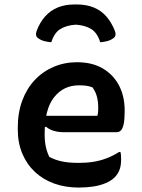

<svg xmlns="http://www.w3.org/2000/svg" viewBox="-20 -830 640 864"><path d="M326 -550Q395 -550 442.5 -522Q490 -494 515.5 -445.5Q541 -397 541 -333V-329Q541 -292 536.5 -271.5Q532 -251 524 -243Q516 -235 505 -235H268Q242 -235 221 -241.5Q200 -248 187 -260L167 -250L170 -309H418Q421 -318 421.5 -328Q422 -338 422 -346Q422 -373 416 -395.5Q410 -418 396 -437Q382 -442 369.5 -444Q357 -446 335 -446Q266 -446 223.5 -392.5Q181 -339 181 -230V-223Q181 -193 186.5 -168.5Q192 -144 202 -124Q228 -110 259 -103.5Q290 -97 335 -97Q370 -97 401 -102Q432 -107 460.5 -118Q489 -129 516 -146H522Q524 -138 524.5 -130Q525 -122 525 -113Q525 -84 517.5 -65Q510 -46 496 -32Q480 -16 454.5 -5.5Q429 5 398.5 9.5Q368 14 334 14Q274 14 224 -4Q174 -22 137.5 -56Q101 -90 80.5 -138.5Q60 -187 60 -248V-255Q60 -323 80 -377Q100 -431 136 -469.5Q172 -508 221 -529Q270 -550 326 -550ZM321 -719Q278 -716 251 -699Q224 -682 211 -640Q195 -641 179.5 -645Q164 -649 152 -658Q144 -663 142.5 -672Q141 -681 145 -691Q159 -729 183 -756Q207 -783 240 -796.5Q273 -810 317 -810H325Q368 -810 401.5 -796.5Q435 -783 458.5 -756Q482 -729 497 -691Q501 -681 499.5 -672Q498 -663 490 -658Q478 -649 462.5 -645Q447 -641 431 -640Q418 -682 391 -699Q364 -716 321 -719Z"/></svg>

Font: Recursive Casual SemiBold
Style: Regular
Weight: 600
Version: Version 1.047